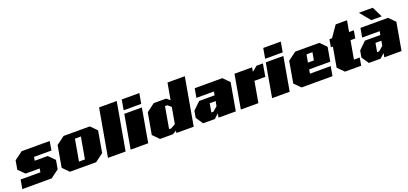

<svg xmlns="http://www.w3.org/2000/svg" viewBox="30 -1771 5959 2803"><g transform="rotate(-20 3009.0 -369.0)"><path d="M51 0 76 -140H383L393 -196H174L79 -290L103 -428L231 -523H667L643 -383H373L363 -327H565L659 -232L635 -95L507 0Z M791 0 697 -95 755 -428 883 -523H1290L1384 -428L1326 -95L1198 0ZM966 -94H1058L1117 -429H1025Z M1382 0 1512 -737H1786L1656 0Z M1835 -575 1863 -733H2136L2108 -575ZM1734 0 1826 -523H2099L2007 0Z M2191 0 2097 -95 2156 -428 2283 -523H2476L2529 -479L2575 -737H2844L2714 0H2445L2451 -36L2392 0ZM2364 -89H2396L2468 -129L2512 -381L2459 -426H2423Z M2860 0 2785 -111 2803 -215 2917 -326H3157L3167 -382H2895L2920 -523H3349L3443 -428L3368 0H3100L3111 -62L3042 0ZM3027 -107H3059L3129 -167L3143 -242H3051Z M3446 0 3538 -523H3811L3800 -458L3881 -523H3979L3945 -326H3776L3719 0Z M4033 -575 4061 -733H4334L4306 -575ZM3932 0 4024 -523H4297L4205 0Z M4389 0 4295 -95 4353 -428 4481 -523H4856L4950 -428L4912 -210H4584L4573 -147H4896L4870 0ZM4601 -309H4693L4715 -429H4623Z M5064 0 4969 -95 5023 -404H4992L5013 -523H5053L5173 -695H5349L5318 -523H5392L5371 -404H5297L5247 -120H5337L5316 0Z M5682 -575 5549 -738H5764L5844 -575ZM5435 0 5360 -111 5378 -215 5492 -326H5732L5742 -382H5470L5495 -523H5924L6018 -428L5943 0H5675L5686 -62L5617 0ZM5602 -107H5634L5704 -167L5718 -242H5626Z"/></g></svg>

Font: Tomorrow ExtraBold
Style: Italic
Weight: 800
Italic angle: -10°
Designer: Tony de Marco, Monica Rizzolli
Foundry: Just in Type
Version: Version 2.002